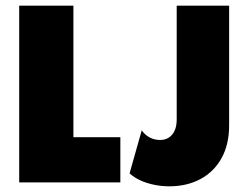

<svg xmlns="http://www.w3.org/2000/svg" viewBox="-20 -645 872 679"><path d="M47.9 0V-625H239.6V-159.7H405.6V0ZM578.5 13.9Q550.7 13.9 524.3 8.3Q497.9 2.8 476 -7.3Q454.2 -17.4 438.2 -31.9L481.2 -184Q493.1 -167.4 509.7 -158.7Q526.4 -150 546.5 -150Q572.9 -150 588.9 -169.1Q604.9 -188.2 604.9 -222.9V-625H790.3V-201.4Q790.3 -134 763.5 -85.8Q736.8 -37.5 688.9 -11.8Q641 13.9 578.5 13.9Z"/></svg>

Font: Afacad Flux Black
Style: Regular
Weight: 900
Designer: Kristian Moeller
Foundry: Dicotype
Version: Version 1.100